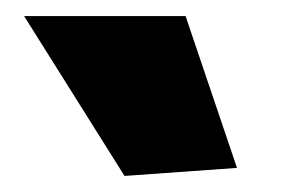

<svg xmlns="http://www.w3.org/2000/svg" viewBox="-20 -828 355 239"><path d="M135 -609 10 -808H211L275 -619Z"/></svg>

Font: Encode Sans Normal
Style: ExtraBold
Weight: 800
Designer: Pablo Impallari, Andres Torresi
Foundry: Pablo Impallari, Andres Torresi
Version: Version 1.000; ttfautohint (v1.00) -l 8 -r 50 -G 200 -x 14 -